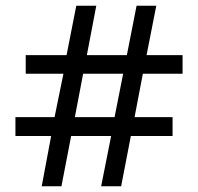

<svg xmlns="http://www.w3.org/2000/svg" viewBox="-20 -652 693 672"><path d="M159 -176H34V-242H171L202 -394H70V-459H213L247 -632H317L284 -459H424L458 -632H527L493 -459H619V-394H480L451 -242H584V-176H438L404 0H334L369 -176H229L195 0H126ZM381 -242 411 -394H271L242 -242Z"/></svg>

Font: korean25
Style: Book
Weight: 400
Designer: Jelle Bosma - Monotype Design Team
Foundry: Monotype Imaging Inc.
Version: Version 2.003